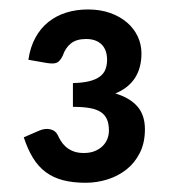

<svg xmlns="http://www.w3.org/2000/svg" viewBox="-20 -842 374 416"><path d="M41.5 -712.5Q45.5 -740 56.8 -760.5Q68 -781 85 -794.5Q102 -808 123.8 -814.8Q145.5 -821.5 170.5 -821.5Q197.5 -821.5 219 -813.8Q240.5 -806 255.5 -793Q270.5 -780 278.5 -762.8Q286.5 -745.5 286.5 -726.5Q286.5 -663 230 -639.5Q261.5 -630 277.8 -611.2Q294 -592.5 294 -562Q294 -532.5 283 -510.8Q272 -489 254 -474.8Q236 -460.5 212.8 -453.2Q189.5 -446 165.5 -446Q138 -446 116.8 -451.5Q95.5 -457 79.2 -469Q63 -481 51.5 -499.8Q40 -518.5 31.5 -544.5L65 -559Q78 -564.5 89.2 -561.8Q100.5 -559 105 -549.5Q107.5 -544 111.5 -537.2Q115.5 -530.5 122 -524.5Q128.5 -518.5 138.2 -514.5Q148 -510.5 161.5 -510.5Q175 -510.5 185 -514.5Q195 -518.5 202 -525.2Q209 -532 212.5 -540.8Q216 -549.5 216 -559Q216 -573 212 -582.8Q208 -592.5 199 -598.8Q190 -605 175 -607.8Q160 -610.5 138 -610.5V-662Q159 -662.5 173.2 -666Q187.5 -669.5 196.2 -676Q205 -682.5 208.5 -691.8Q212 -701 212 -712.5Q212 -734 200 -745.8Q188 -757.5 166.5 -757.5Q145.5 -757.5 133.5 -747.8Q121.5 -738 116 -721.5Q110.5 -710 103.8 -706.5Q97 -703 81.5 -705.5Z"/></svg>

Font: LatoLatin Semibold
Style: Regular
Weight: 600
Designer: Lukasz Dziedzic with Adam Twardoch and Botio Nikoltchev
Foundry: tyPoland Lukasz Dziedzic
Version: Version 2.015; 2015-08-06; http://www.latofonts.com/